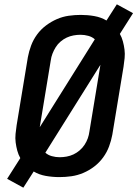

<svg xmlns="http://www.w3.org/2000/svg" viewBox="-20 -812 640 889"><path d="M88 57 13 16 74 -80Q65 -96 60 -114.5Q55 -133 52.5 -152.5Q50 -172 52 -192Q54 -212 57 -232L109 -547Q114 -574 124 -601Q134 -628 151.5 -652Q169 -676 193 -694Q217 -712 243.5 -723.5Q270 -735 298 -739Q326 -743 354 -743Q386 -743 417 -737.5Q448 -732 473 -717L521 -792L596 -751L535 -655Q544 -639 549 -620.5Q554 -602 556.5 -582.5Q559 -563 557 -543Q555 -523 552 -503L500 -188Q495 -161 485 -134Q475 -107 457.5 -83Q440 -59 416.5 -41Q393 -23 366 -11.5Q339 0 311 4Q283 8 255 8Q223 8 192 2.5Q161 -3 136 -18ZM164 -223 419 -630Q407 -641 389 -646Q371 -651 353 -651Q337 -651 320.5 -648Q304 -645 289 -638Q274 -631 260.5 -619.5Q247 -608 238 -593.5Q229 -579 223 -563.5Q217 -548 215 -532ZM256 -84Q272 -84 288.5 -87Q305 -90 320 -97Q335 -104 348.5 -115.5Q362 -127 371.5 -141.5Q381 -156 386.5 -171.5Q392 -187 394 -203L445 -512L190 -105Q202 -94 220 -89Q238 -84 256 -84Z"/></svg>

Font: Iosevka Semibold Extended
Style: Italic
Weight: 600
Width: 7
Italic angle: -9°
Monospace: yes
Designer: Belleve Invis
Foundry: Belleve Invis
Version: Version 32.5.0; ttfautohint (v1.8.4)